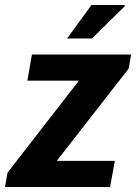

<svg xmlns="http://www.w3.org/2000/svg" viewBox="-42 -744 542 764"><path d="M-22 0 -12 -57 272 -423H67L85 -527H480L470 -471L184 -104H415L396 0ZM225 -591 322 -724H454L455 -720L324 -591Z"/></svg>

Font: Archivo SemiCondensed
Style: Bold Italic
Weight: 700
Width: 4
Italic angle: -10°
Designer: Hector Gatti
Foundry: Omnibus-Type
Version: Version 2.001